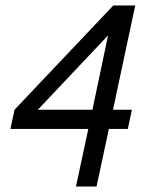

<svg xmlns="http://www.w3.org/2000/svg" viewBox="-20 -680 548 700"><path d="M446 -210H377L332 0H257L302 -210H18L33 -280L393 -660H473L392 -280H461ZM317 -280 374 -551 118 -280Z"/></svg>

Font: Quattrocento Sans
Style: Italic
Weight: 400
Designer: Pablo Impallari
Foundry: Pablo Impallari, Igino Marini, Brenda Gallo
Version: Version 2.000